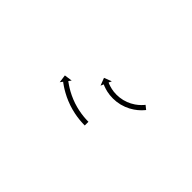

<svg xmlns="http://www.w3.org/2000/svg" viewBox="2 -458 737 737"><g transform="rotate(45 370.5 -89.5)"><path d="M543.2 -185.9C543.7 -186.5 544.2 -187 544.6 -187.6L529 -200.1C528.6 -199.5 528.1 -199 527.7 -198.5C527.7 -198.5 527.7 -198.5 527.7 -198.5C527.7 -198.5 527.7 -198.5 527.7 -198.5C526.5 -197 525.3 -195.6 524 -194.1C524 -194.1 524 -194.2 524 -194.2C524.1 -194.2 524.1 -194.3 524.1 -194.3C522.1 -192 520 -189.9 517.9 -187.7C517.9 -187.7 518 -187.8 518 -187.8C518 -187.8 518.1 -187.9 518.1 -187.9C515.3 -185.2 512.4 -182.6 509.4 -180C509.4 -180 509.5 -180.1 509.6 -180.1C509.6 -180.2 509.7 -180.2 509.7 -180.2C506.1 -177.3 502.4 -174.6 498.7 -171.9C498.7 -171.9 498.7 -172 498.8 -172C498.9 -172.1 498.9 -172.1 498.9 -172.1C494.6 -169.3 490.2 -166.6 485.7 -164.2C485.7 -164.2 485.8 -164.2 485.9 -164.2C486 -164.3 486.1 -164.3 486.1 -164.3C481.2 -161.9 476.1 -159.6 471 -157.5C471 -157.5 471.1 -157.6 471.2 -157.6C471.3 -157.6 471.4 -157.7 471.4 -157.7C466.1 -155.7 460.7 -154 455.2 -152.5C455.2 -152.5 455.3 -152.6 455.4 -152.6C455.5 -152.6 455.6 -152.6 455.6 -152.6C450.1 -151.4 444.5 -150.4 438.8 -149.6C438.8 -149.6 438.9 -149.6 439 -149.6C439.1 -149.6 439.2 -149.6 439.2 -149.6C433.8 -149 428.3 -148.7 422.8 -148.6C422.8 -148.6 422.9 -148.6 423 -148.6C423.1 -148.6 423.2 -148.6 423.2 -148.6C418 -148.7 412.9 -148.9 407.8 -149.4C407.8 -149.4 407.9 -149.4 407.9 -149.4C408 -149.4 408.1 -149.3 408.1 -149.3C403.5 -149.9 399 -150.7 394.5 -151.6C394.5 -151.6 394.5 -151.5 394.6 -151.5C394.7 -151.5 394.8 -151.5 394.8 -151.5C391 -152.4 387.2 -153.4 383.5 -154.5C383.5 -154.5 383.5 -154.4 383.6 -154.4C383.7 -154.4 383.7 -154.4 383.7 -154.4C380.9 -155.3 378 -156.3 375.2 -157.3C375.2 -157.3 375.2 -157.3 375.3 -157.3C375.3 -157.3 375.4 -157.3 375.4 -157.3C373.6 -158 371.8 -158.7 370 -159.4C370 -159.4 370 -159.4 370 -159.4C370.1 -159.4 370.1 -159.4 370.1 -159.4C369.4 -159.7 368.8 -160 368.2 -160.3L373.5 -172.3L342.9 -160.5L354.7 -129.9L360 -142C360.7 -141.7 361.4 -141.4 362.1 -141.1C362.1 -141.1 362.1 -141.1 362.1 -141.1C362.1 -141.1 362.1 -141.1 362.1 -141.1C364.1 -140.2 366.1 -139.4 368 -138.6C368 -138.6 368.1 -138.6 368.1 -138.6C368.2 -138.6 368.2 -138.6 368.2 -138.6C371.3 -137.4 374.4 -136.4 377.6 -135.4C377.6 -135.4 377.6 -135.3 377.7 -135.3C377.8 -135.3 377.8 -135.3 377.8 -135.3C381.9 -134.1 386.1 -133 390.2 -132C390.2 -132 390.3 -132 390.4 -132C390.5 -132 390.6 -132 390.6 -132C395.5 -131 400.5 -130.2 405.6 -129.5C405.6 -129.5 405.7 -129.5 405.7 -129.5C405.8 -129.5 405.9 -129.5 405.9 -129.5C411.6 -129 417.2 -128.7 422.9 -128.6C422.9 -128.6 423 -128.6 423.1 -128.6C423.2 -128.6 423.3 -128.6 423.3 -128.6C429.3 -128.7 435.3 -129.1 441.3 -129.7C441.3 -129.7 441.4 -129.7 441.5 -129.7C441.6 -129.7 441.7 -129.8 441.7 -129.8C447.8 -130.6 453.9 -131.8 460 -133.1C460 -133.1 460.1 -133.2 460.2 -133.2C460.3 -133.2 460.4 -133.2 460.4 -133.2C466.4 -134.9 472.4 -136.7 478.2 -138.9C478.2 -138.9 478.3 -138.9 478.4 -138.9C478.5 -139 478.6 -139 478.6 -139C484.2 -141.3 489.7 -143.8 495.1 -146.5C495.1 -146.5 495.1 -146.5 495.2 -146.6C495.3 -146.6 495.4 -146.7 495.4 -146.7C500.3 -149.4 505.2 -152.3 509.9 -155.4C509.9 -155.4 510 -155.4 510 -155.5C510.1 -155.5 510.2 -155.6 510.2 -155.6C514.3 -158.5 518.3 -161.5 522.3 -164.7C522.3 -164.7 522.3 -164.7 522.4 -164.8C522.4 -164.8 522.5 -164.9 522.5 -164.9C525.7 -167.7 528.9 -170.5 532 -173.5C532 -173.5 532 -173.5 532.1 -173.6C532.1 -173.6 532.2 -173.7 532.2 -173.7C534.5 -176 536.7 -178.4 538.9 -180.8C538.9 -180.8 539 -180.9 539 -180.9C539 -180.9 539.1 -181 539.1 -181C540.5 -182.6 541.8 -184.2 543.2 -185.8C543.2 -185.8 543.2 -185.8 543.2 -185.9C543.2 -185.9 543.2 -185.9 543.2 -185.9ZM417.9 21C418.6 21 419.3 21 420 21L420 1C419.3 1 418.7 1 418 1C418 1 418 1 418 1C418 1 418 1 418 1C416.1 1 414.2 0.9 412.3 0.9C412.3 0.9 412.3 0.9 412.4 0.9C412.4 0.9 412.4 0.9 412.4 0.9C409.5 0.8 406.5 0.7 403.6 0.5C403.6 0.5 403.6 0.5 403.6 0.5C403.6 0.5 403.7 0.5 403.7 0.5C399.9 0.3 396 0 392.2 -0.4C392.2 -0.4 392.3 -0.4 392.3 -0.4C392.3 -0.4 392.4 -0.4 392.4 -0.4C387.9 -0.9 383.4 -1.5 378.9 -2.1C378.9 -2.1 378.9 -2.1 379 -2.1C379 -2.1 379 -2.1 379 -2.1C374 -2.9 369.1 -3.8 364.1 -4.8C364.1 -4.8 364.1 -4.7 364.2 -4.7C364.2 -4.7 364.3 -4.7 364.3 -4.7C359 -5.9 353.7 -7.1 348.5 -8.5C348.5 -8.5 348.5 -8.5 348.6 -8.5C348.6 -8.5 348.7 -8.5 348.7 -8.5C343.3 -10 338 -11.6 332.6 -13.3C332.6 -13.3 332.7 -13.3 332.7 -13.3C332.8 -13.3 332.8 -13.3 332.8 -13.3C327.6 -15.1 322.3 -17.1 317.1 -19.1C317.1 -19.1 317.2 -19.1 317.2 -19.1C317.3 -19.1 317.3 -19.1 317.3 -19.1C312.3 -21.2 307.4 -23.4 302.5 -25.6C302.5 -25.6 302.5 -25.6 302.5 -25.6C302.6 -25.6 302.6 -25.6 302.6 -25.6C298.1 -27.8 293.6 -30.1 289.1 -32.5C289.1 -32.5 289.2 -32.5 289.2 -32.5C289.2 -32.4 289.3 -32.4 289.3 -32.4C285.3 -34.6 281.4 -36.9 277.5 -39.3C277.5 -39.3 277.5 -39.2 277.6 -39.2C277.6 -39.2 277.6 -39.2 277.6 -39.2C274.4 -41.2 271.2 -43.3 268 -45.4C268 -45.4 268 -45.4 268 -45.4C268 -45.3 268.1 -45.3 268.1 -45.3C265.6 -47 263.2 -48.7 260.8 -50.4C260.8 -50.4 260.8 -50.4 260.8 -50.4C260.8 -50.3 260.9 -50.3 260.9 -50.3C259.3 -51.4 257.8 -52.6 256.3 -53.7L256.3 -53.7L256.3 -53.7C255.8 -54.1 255.2 -54.5 254.7 -54.9L262.6 -65.4L230.2 -60.9L234.6 -28.5L242.6 -39C243.1 -38.5 243.7 -38.1 244.3 -37.7L244.3 -37.7L244.3 -37.7C245.9 -36.5 247.5 -35.3 249.1 -34.1C249.1 -34.1 249.1 -34.1 249.1 -34.1C249.2 -34.1 249.2 -34.1 249.2 -34.1C251.7 -32.3 254.2 -30.5 256.8 -28.8C256.8 -28.8 256.8 -28.8 256.9 -28.8C256.9 -28.7 256.9 -28.7 256.9 -28.7C260.3 -26.5 263.6 -24.3 267 -22.2C267 -22.2 267.1 -22.2 267.1 -22.2C267.1 -22.1 267.2 -22.1 267.2 -22.1C271.2 -19.7 275.4 -17.3 279.5 -15C279.5 -15 279.5 -14.9 279.6 -14.9C279.6 -14.9 279.7 -14.9 279.7 -14.9C284.3 -12.4 289.1 -10 293.8 -7.6C293.8 -7.6 293.9 -7.6 293.9 -7.6C293.9 -7.6 294 -7.5 294 -7.5C299.1 -5.1 304.3 -2.8 309.6 -0.6C309.6 -0.6 309.6 -0.6 309.7 -0.6C309.7 -0.6 309.7 -0.6 309.7 -0.6C315.2 1.6 320.7 3.7 326.2 5.6C326.2 5.6 326.3 5.6 326.3 5.6C326.4 5.6 326.4 5.7 326.4 5.7C332 7.5 337.6 9.2 343.2 10.8C343.2 10.8 343.3 10.8 343.3 10.8C343.4 10.8 343.4 10.8 343.4 10.8C348.9 12.3 354.5 13.6 360 14.8C360 14.8 360 14.8 360.1 14.8C360.1 14.8 360.2 14.9 360.2 14.9C365.4 15.9 370.6 16.8 375.9 17.7C375.9 17.7 375.9 17.7 376 17.7C376 17.7 376 17.7 376 17.7C380.8 18.4 385.5 19 390.2 19.5C390.2 19.5 390.2 19.5 390.3 19.5C390.3 19.5 390.4 19.5 390.4 19.5C394.4 19.9 398.4 20.2 402.4 20.5C402.4 20.5 402.4 20.5 402.4 20.5C402.5 20.5 402.5 20.5 402.5 20.5C405.6 20.6 408.7 20.8 411.8 20.9C411.8 20.9 411.8 20.9 411.8 20.9C411.8 20.9 411.9 20.9 411.9 20.9C413.9 20.9 415.8 21 417.8 21C417.8 21 417.8 21 417.9 21C417.9 21 417.9 21 417.9 21Z"/></g></svg>

Font: FRB American Cursive Just Arrows Medium
Style: Italic
Weight: 500
Italic angle: -25°
Version: Version 2.0;Modular Font Editor K font №1